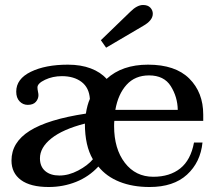

<svg xmlns="http://www.w3.org/2000/svg" viewBox="-20 -739 865 769"><path d="M384 -578 502 -692Q529 -719 553 -719Q572 -719 582 -708.5Q592 -698 592 -684Q592 -657 553 -635L405 -548ZM26 -96Q26 -169 99 -215Q172 -261 324 -284Q329 -318 340 -343Q337 -388 306.5 -411Q276 -434 228 -434Q191 -434 160.5 -419.5Q130 -405 130 -389Q130 -382 132 -372.5Q134 -363 134 -358Q134 -343 123.5 -331Q113 -319 91 -319Q72 -319 58.5 -333Q45 -347 45 -372Q45 -423 103.5 -451.5Q162 -480 252 -480Q304 -480 343.5 -465Q383 -450 407 -423Q469 -480 573 -480Q682 -480 738 -424.5Q794 -369 794 -280V-255H438Q437 -248 437 -234Q437 -143 480 -87Q523 -31 594 -31Q660 -31 702 -64.5Q744 -98 757 -168H791Q783 -89 729 -39.5Q675 10 579 10Q511 10 458.5 -11Q406 -32 374 -72Q336 -31 284.5 -10.5Q233 10 175 10Q102 10 64 -18Q26 -46 26 -96ZM692 -299Q691 -351 664 -394Q637 -437 577 -437Q521 -437 487 -399.5Q453 -362 442 -299ZM352 -101Q320 -155 320 -244Q231 -221 185.5 -184.5Q140 -148 140 -105Q140 -72 161 -54Q182 -36 218 -36Q255 -36 293 -56Q331 -76 352 -101Z"/></svg>

Font: Taviraj Medium
Style: Regular
Weight: 500
Designer: Katatrad Team
Foundry: CadsonDemak
Version: Version 1.030